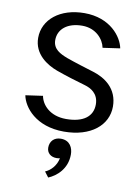

<svg xmlns="http://www.w3.org/2000/svg" viewBox="-101 -733 795 1088"><g transform="rotate(10 296.0 -189.5)"><path d="M300.8 168.3C291.7 215 259.2 245 230.8 256.7L254.2 287.5C300.8 268.3 358.3 220 358.3 136.7C358.3 100 340.8 58.3 287.5 58.3C247.5 58.3 225 85 225 120C225 151.7 249.2 170.8 280.8 170.8C287.5 170.8 295 170 300.8 168.3ZM45.8 -149.2C58.3 -82.5 134.2 15.8 295.8 15.8C451.7 15.8 545.8 -65 545.8 -171.7C545.8 -275.8 470 -325.8 402.5 -346.7C359.2 -360 288.3 -381.7 242.5 -398.3C201.7 -414.2 158.3 -434.2 158.3 -486.7C158.3 -550.8 211.7 -593.3 295.8 -593.3C374.2 -593.3 420.8 -538.3 430 -490L529.2 -504.2C516.7 -569.2 444.2 -665.8 295.8 -665.8C155.8 -665.8 60.8 -588.3 60.8 -482.5C60.8 -388.3 140 -339.2 199.2 -317.5C247.5 -300 320 -277.5 367.5 -264.2C402.5 -254.2 448.3 -230 448.3 -166.7C448.3 -98.3 395.8 -56.7 295.8 -56.7C201.7 -56.7 153.3 -114.2 145 -163.3Z"/></g></svg>

Font: Boon Medium
Style: Regular
Weight: 500
Designer: Sungsit Sawaiwan
Foundry: FontUni
Version: Version 2.0